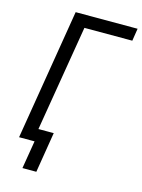

<svg xmlns="http://www.w3.org/2000/svg" viewBox="-131 -810 772 1042"><g transform="rotate(15 254.5 -289.0)"><path d="M101 157 127 0H40L161 -735H509L498 -665H229L130 -70H216L179 157Z"/></g></svg>

Font: Iosevka SS18
Style: Italic
Weight: 400
Italic angle: -9°
Monospace: yes
Designer: Belleve Invis
Foundry: Belleve Invis
Version: Version 25.1.1; ttfautohint (v1.8.4)